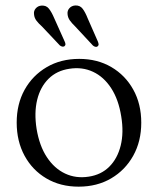

<svg xmlns="http://www.w3.org/2000/svg" viewBox="-20 -688 592 719"><path d="M276.5 -467.5Q344.5 -467.5 397 -436.8Q449.5 -406 479.2 -352.2Q509 -298.5 509 -228.5Q509 -159 479 -105Q449 -51 396.2 -20Q343.5 11 274.5 11Q206 11 153.8 -19.8Q101.5 -50.5 72 -104.8Q42.5 -159 42.5 -229Q42.5 -298.5 72.2 -352Q102 -405.5 154.8 -436.5Q207.5 -467.5 276.5 -467.5ZM312.5 -26.5Q359 -33.5 389.5 -64Q420 -94.5 432 -143Q444 -191.5 434 -252Q424 -315.5 396.2 -358Q368.5 -400.5 328.2 -419.2Q288 -438 240 -430.5Q192.5 -423.5 161.8 -393Q131 -362.5 119.2 -314.2Q107.5 -266 117 -205.5Q127.5 -142 155.5 -99.5Q183.5 -57 224 -38Q264.5 -19 312.5 -26.5ZM183 -620 222 -533Q224.5 -528 225 -523.2Q225.5 -518.5 221.5 -515Q218 -512.5 213.2 -513.5Q208.5 -514.5 204 -518L137.5 -588.5Q125 -599.5 116.8 -610.2Q108.5 -621 107.5 -634Q105.5 -647 113.8 -656.5Q122 -666 135 -667Q153 -668.5 163.2 -655.5Q173.5 -642.5 183 -620ZM308.5 -619 346.5 -532.5Q349 -526.5 349.2 -522Q349.5 -517.5 345.5 -514.5Q342 -511.5 337 -512.8Q332 -514 328 -517.5L261.5 -589Q249.5 -600.5 241.8 -611.2Q234 -622 233 -635Q231.5 -648 239.8 -657.2Q248 -666.5 261.5 -667.5Q279.5 -668.5 289.5 -655.2Q299.5 -642 308.5 -619Z"/></svg>

Font: Fraunces 48pt Soft Wonky Light
Style: Regular
Weight: 300
Version: Version 1.000;[b76b70a41]